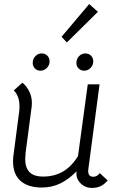

<svg xmlns="http://www.w3.org/2000/svg" viewBox="-20 -915 628 945"><path d="M510 -27Q492 -6 473.5 2Q455 10 433 10Q398 10 375 -14.5Q352 -39 357 -72Q318 -32 276.5 -12Q235 8 186 8Q113 8 76 -29.5Q39 -67 45 -141L73 -355Q76 -375 76 -391Q76 -442 48 -470L90 -508Q109 -494 123 -467Q137 -440 137 -408Q137 -397 136 -391L106 -163Q104 -141 104 -132Q104 -90 125 -68Q146 -46 193 -46Q247 -46 289.5 -70.5Q332 -95 364 -147L412 -500H470L415 -84Q414 -80 414 -74Q414 -45 439 -45Q458 -45 471 -63ZM141 -605Q141 -625 154 -638.5Q167 -652 185 -652Q202 -652 213 -641Q224 -630 224 -613Q224 -594 210.5 -580.5Q197 -567 179 -567Q163 -567 152 -578Q141 -589 141 -605ZM356 -605Q356 -625 369 -638.5Q382 -652 400 -652Q417 -652 428 -641Q439 -630 439 -613Q439 -594 425.5 -580.5Q412 -567 394 -567Q378 -567 367 -578Q356 -589 356 -605ZM283 -734 419 -895 462 -857 309 -706Z"/></svg>

Font: Bellota
Style: Italic
Weight: 400
Italic angle: -7.5°
Designer: Kemie Guaida
Foundry: Kemie Guaida
Version: Version 4.001